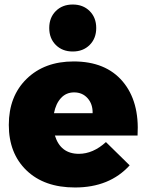

<svg xmlns="http://www.w3.org/2000/svg" viewBox="-20 -823 649 850"><path d="M19 -270Q19 -397 98 -474Q177 -551 306 -551Q448 -551 523 -462.5Q598 -374 589 -223H223Q248 -142 329 -142Q392 -142 449 -194L554 -91Q465 7 312 7Q176 7 97.5 -68.5Q19 -144 19 -270ZM227 -624Q198 -653 198 -699Q198 -745 227 -774Q256 -803 302 -803Q348 -803 377 -774Q406 -745 406 -699Q406 -653 377 -624Q348 -595 302 -595Q256 -595 227 -624ZM219 -322H390Q391 -362 368 -388Q345 -414 308 -414Q273 -414 250 -389Q227 -364 219 -322Z"/></svg>

Font: Trueno
Style: ExBd
Weight: 800
Designer: Julieta Ulanovsky
Foundry: Julieta Ulanovsky
Version: Version 3.001b